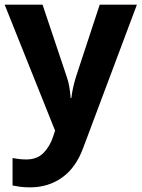

<svg xmlns="http://www.w3.org/2000/svg" viewBox="-20 -566 609 826"><path d="M0 -546H163L266 -239Q274 -217 278 -193.5Q282 -170 284 -144H287Q290 -170 295.5 -193.5Q301 -217 308 -239L409 -546H569L338 70Q307 155 247.5 197.5Q188 240 110 240Q85 240 66.5 237.5Q48 235 34 232V114Q45 116 60.5 118Q76 120 93 120Q140 120 167.5 91.5Q195 63 208 23L217 -4Z"/></svg>

Font: Noto Sans Sundanese
Style: Regular
Weight: 400
Designer: Monotype Design Team (Regular), Sérgio L. Martins (other weights)
Foundry: Monotype Imaging Inc.
Version: Version 2.003